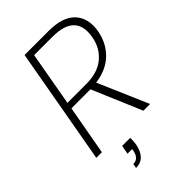

<svg xmlns="http://www.w3.org/2000/svg" viewBox="-265 -796 1092 1092"><g transform="rotate(-45 280.5 -250.5)"><path d="M185 56H250Q250 82 247 105Q229 201 152 201L157 174Q200 174 211 120L212 109H175ZM502 -501Q531 -663 344 -663H196L138 -337H288Q381 -337 435 -382Q489 -427 502 -501ZM158 -702H351Q467 -702 516 -647Q565 -592 549 -501Q534 -420 479.5 -367.5Q425 -315 335 -303L466 0H412L285 -299H281H132L78 0H33Z"/></g></svg>

Font: Poppins ExtraLight
Style: Italic
Weight: 275
Italic angle: -10°
Designer: Ninad Kale (Devanagari), Jonny Pinhorn (Latin)
Foundry: Indian Type Foundry
Version: Version 3.200;PS 1.000;hotconv 16.6.54;makeotf.lib2.5.65590